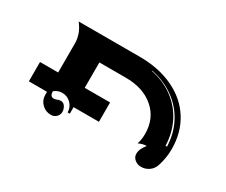

<svg xmlns="http://www.w3.org/2000/svg" viewBox="-66 -639 791 672"><g transform="rotate(30 329.5 -303.0)"><path d="M48.8 -200.2V-278.3H122.1V-395.5Q122.1 -434.8 95 -468.8H341.8Q419.4 -468.8 478.1 -440.9Q536.9 -413.1 568.7 -362.2Q600.6 -311.3 600.6 -244.1Q600.6 -208.7 589.1 -173.8Q583.7 -157.2 569.6 -147.2Q555.4 -137.2 538.3 -137.2Q522.9 -137.2 512.1 -146.4Q501.2 -155.5 501.2 -168.5Q501.2 -179.7 505.9 -189.6Q510.5 -199.5 519.3 -210.7Q511.7 -210.7 502.6 -208.3Q493.4 -205.8 486.8 -202.4Q493.2 -220.7 493.2 -244.1Q493.2 -306.2 450.2 -343.5Q407.2 -380.9 336.9 -380.9H229.5V-278.3H332V-200.2H229.5V-173.8H220.7Q220.7 -194.3 206.1 -209.1Q191.4 -223.9 170.9 -223.9Q152.8 -223.9 138.9 -212.2Q138.9 -191.4 154.1 -191.2Q159.2 -191.2 166.9 -194.2Q174.6 -197.3 179.7 -197.3Q191.2 -197.3 197.6 -187.3Q204.1 -177.2 204.1 -166.3Q204.1 -154.1 195.2 -145.5Q186.3 -137 173.8 -137Q152.3 -137 137.2 -151.9Q122.1 -166.7 122.1 -187.7V-200.2ZM403.8 -446.8Q455.3 -436.3 493.8 -407.6Q532.2 -378.9 553.2 -336.9Q574.2 -294.9 575.9 -244.1H581.8Q580.1 -295.4 558 -338Q535.9 -380.6 496.2 -409.2Q456.5 -437.7 404.3 -448.5Z"/></g></svg>

Font: AgreloyInT3
Style: Medium
Weight: 400
Designer: gluk
Foundry: gluk
Version: Version 0.27